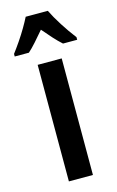

<svg xmlns="http://www.w3.org/2000/svg" viewBox="-149 -815 528 864"><g transform="rotate(-15 115.5 -383.0)"><path d="M172 0H60V-543H172ZM167 -766Q183 -733 208.5 -693Q234 -653 261 -618V-606H195Q176 -623 156.5 -644.5Q137 -666 115 -692Q93 -666 72.5 -643Q52 -620 36 -606H-30V-618Q-14 -639 4.5 -666Q23 -693 38.5 -719.5Q54 -746 64 -766Z"/></g></svg>

Font: Noto Sans Devanagari UI ExtraCondensed SemiBold
Style: Regular
Weight: 600
Width: 2
Designer: Jelle Bosma - Monotype Design Team
Foundry: Monotype Imaging Inc.
Version: Version 2.004; ttfautohint (v1.8.4.7-5d5b)